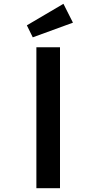

<svg xmlns="http://www.w3.org/2000/svg" viewBox="-20 -988 506 1008"><path d="M171 0V-740H295V0ZM152 -792 121 -855 313 -968 363 -869Z"/></svg>

Font: Lexend Peta Medium
Style: Regular
Weight: 500
Designer: Bonnie Shaver-Troup, Thomas Jockin
Foundry: Lexend
Version: Version 1.007